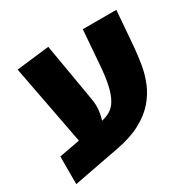

<svg xmlns="http://www.w3.org/2000/svg" viewBox="-148 -766 951 952"><g transform="rotate(-30 327.0 -289.5)"><path d="M25 40V-118L288 -167Q318 -173 341 -186.5Q364 -200 380 -227.5Q396 -255 406.5 -300Q417 -345 422 -414L437 -609H629L613 -407Q609 -360 601 -311Q593 -262 574 -215Q555 -168 520 -127.5Q485 -87 428.5 -56.5Q372 -26 288 -10ZM158 -67 57 -597 245 -619 301 -291Q309 -252 303 -211Q297 -170 278 -132.5Q259 -95 229 -67Z"/></g></svg>

Font: Noto Sans Hebrew Thin Black
Style: Regular
Weight: 900
Version: Version 3.001